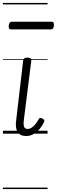

<svg xmlns="http://www.w3.org/2000/svg" viewBox="-20 -905 385 1300"><path d="M157 16Q136 16 121.5 9Q107 2 98.5 -12.5Q90 -27 88 -47.5Q86 -68 90 -95L137 -496Q139 -506 145.5 -510.5Q152 -515 165 -515Q180 -515 186.5 -510Q193 -505 192 -495L142 -97Q139 -76 140 -61.5Q141 -47 147.5 -39.5Q154 -32 167 -32Q181 -32 193.5 -40Q206 -48 218.5 -63Q231 -78 242 -98Q246 -106 253 -106.5Q260 -107 268 -102Q277 -97 279.5 -91Q282 -85 278 -78Q266 -53 248 -31.5Q230 -10 207 3Q184 16 157 16ZM56 -706Q45 -706 41.5 -712.5Q38 -719 39 -731Q41 -744 45.5 -751Q50 -758 62 -758H328Q340 -758 343 -751Q346 -744 345 -731Q344 -719 339 -712.5Q334 -706 323 -706ZM0 365H302V375H0ZM0 -20H302V0H0ZM0 -505H302V-500H0ZM0 -885H302V-875H0Z"/></svg>

Font: Playwrite GB S Guides
Style: Italic
Weight: 400
Italic angle: -7.01216°
Designer: Veronika Burian, José Scaglione
Foundry: TypeTogether
Version: Version 1.002